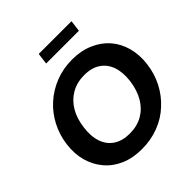

<svg xmlns="http://www.w3.org/2000/svg" viewBox="-240 -1086 1264 1264"><g transform="rotate(-45 391.5 -454.0)"><path d="M359 8Q275 8 210 -20Q145 -48 102 -99Q59 -149 40 -216.5Q21 -284 31 -364Q41 -443 76.5 -511Q112 -579 167 -628Q222 -678 294.5 -706.5Q367 -735 451 -735Q533 -735 599.5 -706Q666 -677 708 -628Q751 -578 769.5 -510Q788 -442 778 -364Q768 -284 733 -216.5Q698 -149 643 -99Q589 -48 516 -20Q443 8 359 8ZM374 -121Q443 -121 494.5 -150.5Q546 -180 578 -234.5Q610 -289 620 -364Q629 -438 610.5 -492Q592 -546 547.5 -576Q503 -606 434 -606Q366 -606 314 -576Q262 -546 230 -492Q198 -438 189 -364Q179 -289 198 -234.5Q217 -180 262 -150.5Q307 -121 374 -121ZM311 -837 321 -916H626L616 -837Z"/></g></svg>

Font: Aleo ExtraBold
Style: Italic
Weight: 800
Italic angle: -7°
Designer: Alessio Laiso
Foundry: Alessio Laiso
Version: Version 2.001;gftools[0.9.29]